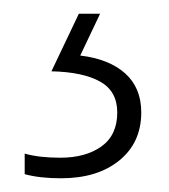

<svg xmlns="http://www.w3.org/2000/svg" viewBox="-20 -20 247 280"><path d="M186 144Q186 188 154 214Q122 240 69 240Q38 240 16 234V204Q37 210 68 210Q105 210 128 193.5Q151 177 151 144Q151 113 126 99Q101 85 55 84L95 0H126L97 61Q139 66 162.5 87Q186 108 186 144Z"/></svg>

Font: Noto Sans Sinhala SemiCondensed ExtraLight
Style: Regular
Weight: 200
Width: 4
Designer: Jelle Bosma - Monotype Design Team
Foundry: Monotype Imaging Inc.
Version: Version 2.006; ttfautohint (v1.8.4.7-5d5b)